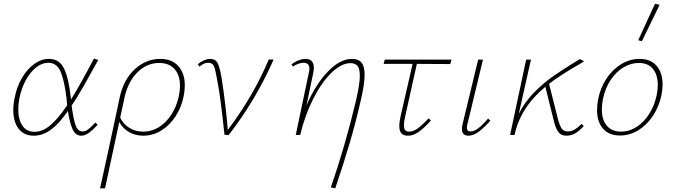

<svg xmlns="http://www.w3.org/2000/svg" viewBox="-20 -731 3651 1040"><path d="M497 -67 509 -55Q484 -28 462.5 -12Q441 4 420 4Q389 4 373 -31.5Q357 -67 348 -130Q301 -62 256.5 -29Q212 4 163 4Q110 4 81 -33.5Q52 -71 52 -135Q52 -167 59 -199Q70 -259 98.5 -308Q127 -357 165.5 -384.5Q204 -412 245 -412Q302 -412 327 -359.5Q352 -307 363 -206L365 -192Q417 -277 489 -414L512 -406Q463 -317 430.5 -260Q398 -203 368 -159Q377 -89 389 -54Q401 -19 426 -19Q443 -19 456.5 -29.5Q470 -40 497 -67ZM344 -161 340 -200Q329 -294 308.5 -342.5Q288 -391 241 -391Q208 -391 176 -366Q144 -341 120 -297Q96 -253 85 -198Q79 -167 79 -138Q79 -83 101.5 -50Q124 -17 168 -17Q210 -17 252.5 -52.5Q295 -88 344 -161Z M981 -269Q981 -241 975 -211Q963 -150 931 -101Q899 -52 853.5 -24Q808 4 756 4Q714 4 680 -15Q646 -34 626 -70L549 289H522Q545 187 564.5 95.5Q584 4 603 -84L628 -202Q649 -300 710 -356Q771 -412 848 -412Q911 -412 946 -373Q981 -334 981 -269ZM955 -266Q955 -324 925.5 -357Q896 -390 842 -390Q776 -390 724.5 -339.5Q673 -289 654 -200L631 -94Q649 -57 682 -37.5Q715 -18 755 -18Q825 -18 878 -72.5Q931 -127 949 -212Q955 -241 955 -266Z M1462 -408Q1364 -186 1218 1L1196 -1Q1185 -104 1176 -174Q1167 -244 1155 -306Q1148 -343 1143.5 -359.5Q1139 -376 1130.5 -383.5Q1122 -391 1107 -391Q1083 -391 1061 -370L1051 -383Q1067 -396 1084.5 -404Q1102 -412 1118 -412Q1147 -412 1158.5 -390Q1170 -368 1180 -310Q1201 -180 1214 -27Q1353 -212 1436 -409Z M1955 -326Q1955 -276 1934 -186Q1906 -64 1874 44.5Q1842 153 1796 289L1772 284Q1850 59 1908 -185Q1929 -275 1929 -320Q1929 -358 1916.5 -373.5Q1904 -389 1879 -389Q1829 -389 1775 -336.5Q1721 -284 1676 -194.5Q1631 -105 1606 0H1582L1652 -333Q1656 -347 1656 -359Q1656 -391 1624 -391Q1612 -391 1596 -385.5Q1580 -380 1567 -370L1559 -382Q1576 -396 1596.5 -404Q1617 -412 1635 -412Q1680 -412 1680 -363Q1680 -350 1676 -332L1640 -160Q1690 -275 1756 -343.5Q1822 -412 1887 -412Q1922 -412 1938.5 -391.5Q1955 -371 1955 -326Z M2175 -102Q2168 -73 2168 -53Q2168 -34 2175 -26Q2182 -18 2196 -18Q2219 -18 2243 -35.5Q2267 -53 2302 -90L2314 -78Q2278 -38 2248.5 -17Q2219 4 2190 4Q2165 4 2154 -9Q2143 -22 2143 -48Q2143 -73 2150 -102L2215 -385H2058L2064 -408H2426L2419 -384L2238 -385Z M2482 -32Q2482 -43 2485 -56L2570 -408H2596L2512 -59Q2509 -47 2509 -39Q2509 -19 2529 -19Q2548 -19 2571 -36.5Q2594 -54 2624 -89L2636 -77Q2600 -37 2571.5 -16.5Q2543 4 2518 4Q2482 4 2482 -32Z M3130 -60 3142 -48Q3117 -21 3095.5 -8.5Q3074 4 3048 4Q3020 4 3005 -15Q2990 -34 2979 -80L2934 -261Q2799 -149 2767 0H2743L2830 -408H2856L2790 -114Q2822 -178 2872 -229Q2922 -280 2971 -314.5Q3020 -349 3093 -394L3121 -411L3144 -399Q3124 -386 3094 -369Q3007 -318 2954 -277L3002 -87Q3012 -49 3023 -34Q3034 -19 3056 -19Q3091 -19 3130 -60Z M3437 -513 3528 -711 3553 -705 3457 -508ZM3214 -135Q3214 -163 3220 -194Q3233 -258 3266.5 -307.5Q3300 -357 3346.5 -384.5Q3393 -412 3444 -412Q3504 -412 3536.5 -374.5Q3569 -337 3569 -274Q3569 -246 3563 -216Q3550 -154 3517 -104Q3484 -54 3437.5 -25.5Q3391 3 3338 3Q3279 3 3246.5 -34Q3214 -71 3214 -135ZM3537 -216Q3543 -245 3543 -271Q3543 -326 3516.5 -358Q3490 -390 3440 -390Q3397 -390 3357 -366Q3317 -342 3287.5 -297.5Q3258 -253 3246 -195Q3240 -165 3240 -138Q3240 -81 3267.5 -49.5Q3295 -18 3344 -18Q3389 -18 3429 -44Q3469 -70 3497.5 -115.5Q3526 -161 3537 -216Z"/></svg>

Font: Ysabeau Infant Extralight
Style: Italic
Weight: 200
Italic angle: -12°
Designer: Christian Thalmann (Catharsis Fonts)
Version: Version 0.003